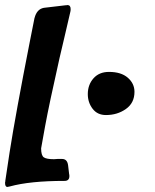

<svg xmlns="http://www.w3.org/2000/svg" viewBox="-61 -750 614 761"><path d="M-41 -26 -40 -31V-33L-23 -146Q1 -299 57 -584L76 -680V-679Q85 -714 113 -719L198 -729H201L206 -730Q219 -730 219 -714Q219 -708 218 -704Q211 -673 196.5 -611.5Q182 -550 175 -520Q134 -338 118 -251L102 -162Q102 -134 112.5 -126.5Q123 -119 153 -119L167 -120H185Q206 -120 209 -94L213 -60Q214 -58 214 -52Q214 -33 195 -33Q58 -33 -22 -11Q-24 -11 -27 -10Q-31 -9 -32 -9Q-41 -9 -41 -26ZM359 -294Q325 -294 306 -319Q287 -344 287 -377Q287 -414 309.5 -439.5Q332 -465 371 -465Q419 -465 445.5 -442Q472 -419 472 -386Q472 -342 438 -318Q404 -294 359 -294Z"/></svg>

Font: Bangerz Fix
Style: Regular
Weight: 400
Designer: vernon adams
Foundry: Vernon Adams
Version: Version 2.10;December 28, 2023;FontCreator 13.0.0.2683 64-bi